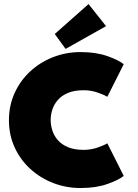

<svg xmlns="http://www.w3.org/2000/svg" viewBox="-20 -934 693 966"><path d="M401.5 -180Q436.5 -180 469.2 -191Q502 -202 520 -213L602.5 -49Q578.5 -29 521 -8.5Q463.5 12 385.5 12Q312.5 12 247.5 -13.2Q182.5 -38.5 132.2 -84.5Q82 -130.5 53.5 -192.8Q25 -255 25 -329Q25 -403 53.5 -465.8Q82 -528.5 132 -574.8Q182 -621 247.2 -646.5Q312.5 -672 385.5 -672Q463.5 -672 521 -651.5Q578.5 -631 602.5 -611L520 -447Q502 -458 469.2 -469Q436.5 -480 401.5 -480Q354 -480 322 -466.5Q290 -453 270.8 -430.8Q251.5 -408.5 243.2 -382.2Q235 -356 235 -330.5Q235 -304.5 243.2 -278Q251.5 -251.5 270.8 -229.2Q290 -207 322 -193.5Q354 -180 401.5 -180ZM310 -688 255.5 -763 425.5 -913.5 513.5 -802.5Z"/></svg>

Font: League Spartan Thin Black
Style: Regular
Weight: 900
Version: Version 2.002